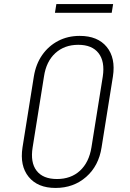

<svg xmlns="http://www.w3.org/2000/svg" viewBox="-20 -917 640 947"><path d="M254 10Q166 10 121.5 -44.5Q77 -99 91 -190L147 -540Q157 -601 188 -645.5Q219 -690 266.5 -715Q314 -740 373 -740Q462 -740 506.5 -685.5Q551 -631 537 -540L481 -190Q467 -99 405 -44.5Q343 10 254 10ZM261 -34Q330 -34 374.5 -75Q419 -116 431 -190L487 -540Q498 -614 466 -655Q434 -696 366 -696Q298 -696 253 -655Q208 -614 197 -540L141 -190Q129 -116 160.5 -75Q192 -34 261 -34ZM251 -854 258 -897H538L531 -854Z"/></svg>

Font: NKDuy Mono Thin
Style: Italic
Weight: 100
Italic angle: -9°
Monospace: yes
Designer: NKDuy
Foundry: NKDuy
Version: Version 2.251; ttfautohint (v1.8.4.7-5d5b)